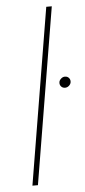

<svg xmlns="http://www.w3.org/2000/svg" viewBox="-53 -758 348 789"><g transform="rotate(-5 121.0 -363.5)"><path d="M191.8 -727.3 71 0H48.3L169 -727.3ZM217.3 -389.2Q206.7 -389.2 200.5 -396.7Q194.2 -404.1 196 -414.8Q197.4 -422.2 204.5 -428.4Q211.6 -434.7 220.2 -434.7Q230.8 -434.7 237 -427.2Q243.3 -419.7 241.5 -409.1Q240.1 -401.3 233 -395.2Q225.9 -389.2 217.3 -389.2Z"/></g></svg>

Font: Inter UI Thin
Style: Italic
Weight: 100
Italic angle: -9.39999°
Designer: Rasmus Andersson
Foundry: rsms
Version: 3.2;8d6f07862